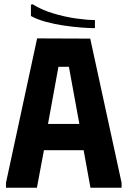

<svg xmlns="http://www.w3.org/2000/svg" viewBox="-20 -880 597 900"><path d="M8 0V-23L154 -700L403 -699L550 -23V0H404L372 -176H186L153 0ZM205 -299H352L303 -567H254ZM133 -860Q174 -834 228.5 -817.5Q283 -801 336 -793.5Q389 -786 425 -786V-748Q399 -748 360 -751Q321 -754 277.5 -760.5Q234 -767 194 -778Q154 -789 125 -805V-858Z"/></svg>

Font: Phudu Light SemiBold
Style: Regular
Weight: 600
Version: Version 1.005;gftools[0.9.23]